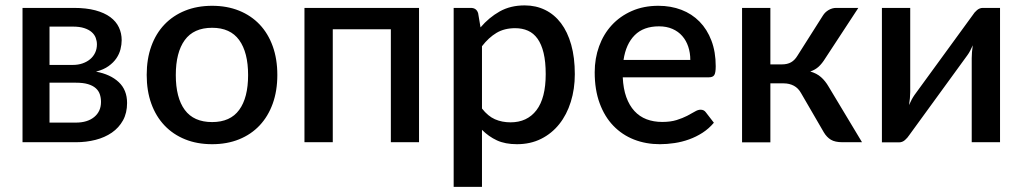

<svg xmlns="http://www.w3.org/2000/svg" viewBox="-20 -540 3882 729"><path d="M268 -74.5Q312 -74.5 337.8 -95.8Q363.5 -117 363.5 -153Q363.5 -168.5 359 -182Q354.5 -195.5 343.5 -205.2Q332.5 -215 314.2 -220.5Q296 -226 268.5 -226H168V-74.5ZM168 -439V-293.5H256.5Q276.5 -293.5 293.2 -299.2Q310 -305 322.2 -315.2Q334.5 -325.5 341.2 -339.8Q348 -354 348 -371.5Q348 -384 343.5 -396.2Q339 -408.5 328.2 -418Q317.5 -427.5 300 -433.2Q282.5 -439 256.5 -439ZM260 -510Q307.5 -510 342 -500.8Q376.5 -491.5 398.8 -475Q421 -458.5 431.5 -436Q442 -413.5 442 -387.5Q442 -371 437.5 -353Q433 -335 422 -318.8Q411 -302.5 392.2 -289Q373.5 -275.5 344.5 -268Q399 -258 430.8 -228.2Q462.5 -198.5 462.5 -149Q462.5 -111 447 -83Q431.5 -55 404.8 -36.5Q378 -18 342.8 -9Q307.5 0 268.5 0H65.5V-510Z M785.5 -518Q842 -518 887.8 -499.5Q933.5 -481 965.8 -447Q998 -413 1015.5 -364.5Q1033 -316 1033 -255.5Q1033 -195 1015.5 -146.5Q998 -98 965.8 -63.8Q933.5 -29.5 887.8 -11Q842 7.5 785.5 7.5Q728.5 7.5 682.8 -11Q637 -29.5 604.5 -63.8Q572 -98 554.5 -146.5Q537 -195 537 -255.5Q537 -316 554.5 -364.5Q572 -413 604.5 -447Q637 -481 682.8 -499.5Q728.5 -518 785.5 -518ZM785.5 -76.5Q854.5 -76.5 888.2 -122.8Q922 -169 922 -255Q922 -341 888.2 -387.8Q854.5 -434.5 785.5 -434.5Q715.5 -434.5 681.5 -387.8Q647.5 -341 647.5 -255Q647.5 -169 681.5 -122.8Q715.5 -76.5 785.5 -76.5Z M1571 0H1464V-429H1243.5V0H1136V-510H1571Z M1810 -128Q1832.5 -99 1859.2 -87.2Q1886 -75.5 1918.5 -75.5Q1981.5 -75.5 2016.8 -121.5Q2052 -167.5 2052 -258.5Q2052 -305.5 2044 -338.8Q2036 -372 2021 -393Q2006 -414 1984.5 -423.5Q1963 -433 1936 -433Q1895 -433 1865.2 -415.2Q1835.5 -397.5 1810 -364.5ZM1804.5 -436Q1836.5 -473.5 1877.2 -496.5Q1918 -519.5 1972 -519.5Q2015 -519.5 2050 -502.2Q2085 -485 2110 -452Q2135 -419 2148.8 -370.2Q2162.5 -321.5 2162.5 -258.5Q2162.5 -202 2147.2 -153.2Q2132 -104.5 2103.5 -68.8Q2075 -33 2034.5 -12.8Q1994 7.5 1943 7.5Q1898 7.5 1866.8 -7Q1835.5 -21.5 1810 -47V169.5H1702.5V-510H1767.5Q1789.5 -510 1795.5 -489.5Z M2601 -312.5Q2601 -339.5 2593.2 -362.8Q2585.5 -386 2570.5 -403.2Q2555.5 -420.5 2533.2 -430.2Q2511 -440 2482 -440Q2423.5 -440 2390 -406.5Q2356.5 -373 2347.5 -312.5ZM2344.5 -246.5Q2346.5 -203 2358 -171.2Q2369.5 -139.5 2388.8 -118.5Q2408 -97.5 2434.8 -87.2Q2461.5 -77 2494.5 -77Q2526 -77 2549 -84.2Q2572 -91.5 2589 -100.2Q2606 -109 2618 -116.2Q2630 -123.5 2640 -123.5Q2653 -123.5 2660 -113.5L2690.5 -74Q2671.5 -51.5 2647.5 -36Q2623.5 -20.5 2596.5 -10.8Q2569.5 -1 2541 3.2Q2512.5 7.5 2485.5 7.5Q2432.5 7.5 2387.2 -10.2Q2342 -28 2308.8 -62.5Q2275.5 -97 2256.8 -148Q2238 -199 2238 -265.5Q2238 -318.5 2254.8 -364.5Q2271.5 -410.5 2302.8 -444.5Q2334 -478.5 2378.8 -498.2Q2423.5 -518 2480 -518Q2527 -518 2567 -502.8Q2607 -487.5 2636 -458Q2665 -428.5 2681.2 -385.8Q2697.5 -343 2697.5 -288.5Q2697.5 -263.5 2692 -255Q2686.5 -246.5 2672 -246.5Z M3104.5 -481Q3112.5 -494 3126.2 -502Q3140 -510 3155 -510H3239L3113.5 -318.5Q3101.5 -299 3088.5 -287Q3075.5 -275 3056.5 -268.5Q3081 -261.5 3097.2 -247.2Q3113.5 -233 3126.5 -210.5L3253 0H3179Q3150.5 0 3134.8 -9.5Q3119 -19 3108 -37.5L3021.5 -186.5Q3011 -205.5 2994 -214.5Q2977 -223.5 2955.5 -223.5H2905V0.5H2797.5V-510H2905V-295.5H2948.5Q2969.5 -295.5 2983.5 -303.5Q2997.5 -311.5 3007.5 -328Z M3777 -510V0H3669.5V-319.5Q3669.5 -330 3670.5 -342.5Q3671.5 -355 3673.5 -368Q3668.5 -357 3663.8 -347.8Q3659 -338.5 3653.5 -331L3432 -26.5Q3426 -17 3416 -8.2Q3406 0.5 3393.5 0.5H3328.5V-510H3436V-190.5Q3436 -180 3434.8 -167Q3433.5 -154 3431.5 -141Q3441.5 -164 3452 -179L3673.5 -483Q3679.5 -493 3689.5 -501.5Q3699.5 -510 3712 -510Z"/></svg>

Font: Lato SemiBold
Style: Regular
Weight: 600
Designer: Lukasz Dziedzic with Adam Twardoch and Botio Nikoltchev
Foundry: tyPoland Lukasz Dziedzic
Version: Version 2.015; 2015-08-06; http://www.latofonts.com/